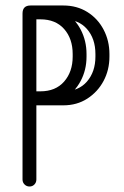

<svg xmlns="http://www.w3.org/2000/svg" viewBox="-20 -679 453 699"><path d="M112.4 -25.5Q112.4 -14.8 105.3 -7.4Q98.2 0 87.5 0Q76.8 0 69.4 -7.4Q62 -14.8 62 -25.5V-629.8Q62 -659 91.2 -659H210.5Q260.1 -659 298.1 -635.2Q336.1 -611.4 357.2 -571Q378.4 -530.6 378.4 -482.4V-472.8Q378.4 -424.5 357.2 -384.6Q336.1 -344.8 298.1 -320.1Q260.1 -295.5 210.5 -295.5H87.5Q76.8 -295.5 69.4 -302.9Q62 -310.2 62 -321Q62 -331.8 69.4 -339.1Q76.8 -346.5 87.5 -346.5H210.5Q265.8 -346.5 296.6 -382.1Q327.4 -417.8 327.4 -472.8V-482.4Q327.4 -538.1 296.6 -573.4Q265.8 -608.6 210.5 -608.6H112.4ZM127.1 -608.6Q116.4 -608.6 109 -616.2Q101.6 -623.8 101.6 -634.1Q101.6 -644.2 109 -651.6Q116.4 -659 127.1 -659Q176.8 -659 214.8 -635.2Q252.8 -611.4 273.9 -571Q295 -530.6 295 -482.4V-472.8Q295 -424.5 273.9 -384.6Q252.8 -344.8 214.8 -320.1Q176.8 -295.5 127.1 -295.5Q116.4 -295.5 109 -302.9Q101.6 -310.2 101.6 -321Q101.6 -331.8 109 -339.1Q116.4 -346.5 127.1 -346.5Q182.4 -346.5 213.5 -382.1Q244.6 -417.8 244.6 -472.8V-482.4Q244.6 -538.1 213.5 -573.4Q182.4 -608.6 127.1 -608.6Z"/></svg>

Font: Libertine-Super Thin
Style: Regular
Weight: 100
Designer: Bastien Sozeau
Foundry: NBR — Bastien Sozeau
Version: Version 2.003;gftools[0.9.33]